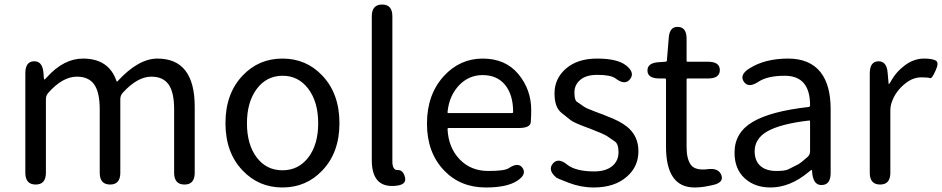

<svg xmlns="http://www.w3.org/2000/svg" viewBox="-20 -816 4166 849"><path d="M138 0Q92 0 92 -52V-492Q92 -543 129 -545Q167 -547 172 -496L174 -470Q175 -464 176.5 -464Q178 -464 188 -475Q262 -557 347 -557Q461 -557 495 -458Q497 -453 500 -457Q592 -557 676 -557Q841 -557 841 -344V-52Q841 0 796 0Q750 0 750 -52V-332Q750 -408 725.5 -442.5Q701 -477 649 -477Q588 -477 523 -406Q512 -394 512 -378V-52Q512 0 467 0Q421 0 421 -52V-332Q421 -408 396.5 -442.5Q372 -477 320 -477Q257 -477 194 -406Q183 -394 183 -378V-52Q183 0 138 0Z M1053 -62Q977 -141 977 -271.5Q977 -402 1053 -482Q1124 -557 1229 -557Q1334 -557 1405 -482Q1481 -402 1481 -271.5Q1481 -141 1405 -62Q1334 13 1229 13Q1124 13 1053 -62ZM1115 -120Q1158 -63 1229 -63Q1300 -63 1343.5 -120Q1387 -177 1387 -271Q1387 -365 1343.5 -423Q1300 -481 1229.5 -481Q1159 -481 1115.5 -423Q1072 -365 1072 -271Q1072 -177 1115 -120Z M1624 -108V-744Q1624 -796 1670 -796Q1715 -796 1715 -744V-102Q1715 -63 1739 -64Q1763 -65 1771 -31Q1779 3 1724 6Q1624 13 1624 -108Z M2128 13Q2016 13 1944 -62Q1868 -141 1868 -269.5Q1868 -398 1943 -480Q2014 -557 2114.5 -557Q2215 -557 2272 -488.5Q2329 -420 2329 -329Q2329 -302 2327 -276Q2325 -250 2274 -250H1964Q1959 -250 1959 -245Q1963 -163 2012.5 -111.5Q2062 -60 2139 -60Q2211 -60 2229 -72Q2272 -101 2291 -73Q2310 -44 2266 -16Q2221 13 2128 13ZM1959 -321Q1958 -316 1963 -316H2244Q2249 -316 2249 -321Q2249 -397 2213.5 -440.5Q2178 -484 2114 -484Q2054 -484 2011 -440Q1966 -393 1959 -321Z M2605 13Q2549 13 2494 -8Q2443 -28 2441 -30Q2401 -63 2424 -92Q2448 -121 2488 -88Q2526 -58 2608 -58Q2660 -58 2689 -83Q2715 -106 2715 -143Q2715 -180 2698 -191Q2676 -206 2664.5 -214Q2653 -222 2592 -246Q2517 -273 2503 -285Q2483 -301 2463 -317Q2432 -341 2432 -403Q2432 -469 2483 -513Q2534 -557 2620 -557Q2710 -557 2748 -527Q2789 -495 2766 -466Q2744 -437 2702 -469Q2681 -485 2621 -485Q2572 -485 2546 -463Q2520 -441 2520 -407Q2520 -373 2531 -366Q2553 -351 2563 -344Q2573 -337 2605 -325Q2630 -316 2634 -314Q2639 -313 2662 -303Q2719 -282 2751 -257Q2803 -216 2803 -147.5Q2803 -79 2752 -35Q2698 13 2605 13Z M3109 7Q3080 13 3051 13Q2925 13 2925 -168V-464Q2925 -469 2920 -469H2896Q2844 -469 2843 -503Q2842 -538 2893 -541L2922 -543Q2929 -543 2929 -550L2937 -647Q2940 -699 2978 -697Q3016 -696 3016 -645V-548Q3016 -543 3021 -543H3111Q3163 -543 3163 -506Q3163 -469 3111 -469H3021Q3016 -469 3016 -464V-166Q3016 -113 3035 -87Q3054 -61 3110 -68Q3158 -74 3170 -41Q3182 -8 3129 3Z M3387 13Q3317 13 3272.5 -28Q3228 -69 3228 -141Q3228 -229 3307.5 -276.5Q3387 -324 3556 -343Q3562 -344 3562 -351Q3562 -481 3450 -481Q3373 -481 3333 -454Q3289 -425 3269 -455Q3249 -485 3293 -513Q3362 -557 3465 -557Q3561 -557 3609 -496Q3653 -439 3653 -334V-51Q3653 0 3616 2Q3579 5 3572 -46L3571 -58Q3570 -65 3568.5 -65Q3567 -65 3554 -54Q3473 13 3387 13ZM3413 -60Q3451 -60 3465 -67Q3488 -78 3511 -90Q3520 -95 3551 -122Q3562 -132 3562 -147V-279Q3562 -284 3557 -283Q3429 -268 3371 -234Q3317 -202 3317 -147Q3317 -103 3345 -80Q3370 -60 3413 -60Z M3872 0Q3826 0 3826 -52V-492Q3826 -543 3863 -545Q3901 -546 3905 -495L3909 -450Q3909 -444 3910.5 -444Q3912 -444 3918 -454Q3941 -497 3981 -527Q4021 -557 4066 -557Q4101 -557 4117.5 -548.5Q4134 -540 4117 -504Q4101 -467 4092.5 -470.5Q4084 -474 4054 -474Q4016 -474 3982 -446Q3942 -414 3925 -369Q3917 -349 3917 -328V-52Q3917 0 3872 0Z"/></svg>

Font: Resource Han Rounded HK
Style: Regular
Weight: 400
Designer: Cyano Hao (round all glyphs); Ryoko NISHIZUKA  (kana, bopomofo & ideographs); Paul D. Hunt (Latin, Greek & Cyrillic); Sa
Foundry: Cyano Hao
Version: 0.990